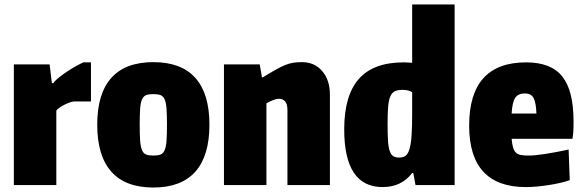

<svg xmlns="http://www.w3.org/2000/svg" viewBox="-20 -828 2610 859"><path d="M42 -540H202L212 -456H220Q221 -462 235.5 -474.5Q250 -487 270 -501Q290 -515 312.5 -528Q335 -541 353 -549H387V-374H310Q301 -373 289 -368.5Q277 -364 265.5 -358Q254 -352 244.5 -345Q235 -338 232 -333V0H42Z M666 11Q541 11 478 -60Q415 -131 415 -270Q415 -409 478 -479.5Q541 -550 666 -550Q791 -550 854 -479.5Q917 -409 917 -270Q917 -131 854 -60Q791 11 666 11ZM666 -132Q686 -132 698 -136.5Q710 -141 716.5 -156Q723 -171 725 -198Q727 -225 727 -270Q727 -315 725 -342Q723 -369 716.5 -383.5Q710 -398 698 -402.5Q686 -407 666 -407Q646 -407 634 -402.5Q622 -398 615.5 -383.5Q609 -369 607 -342Q605 -315 605 -270Q605 -225 607 -198Q609 -171 615.5 -156Q622 -141 634 -136.5Q646 -132 666 -132Z M982 -540H1142L1152 -482H1156Q1190 -503 1214 -516.5Q1238 -530 1257 -537.5Q1276 -545 1293 -547.5Q1310 -550 1331 -550Q1387 -550 1421.5 -510Q1456 -470 1456 -405V0H1266V-335Q1266 -363 1255.5 -374.5Q1245 -386 1229 -386Q1216 -386 1201.5 -380Q1187 -374 1172 -366V0H982Z M1692 9Q1520 9 1520 -249Q1520 -401 1585.5 -475Q1651 -549 1786 -549Q1793 -549 1801 -548.5Q1809 -548 1824 -547V-808H2014V0H1839L1829 -54H1824Q1776 9 1692 9ZM1766 -123Q1784 -123 1795 -131.5Q1806 -140 1812.5 -162.5Q1819 -185 1821.5 -223.5Q1824 -262 1824 -323V-415Q1818 -420 1806.5 -423Q1795 -426 1781 -426Q1760 -426 1747 -420Q1734 -414 1726.5 -397.5Q1719 -381 1716.5 -351Q1714 -321 1714 -273Q1714 -226 1716 -197Q1718 -168 1724 -151.5Q1730 -135 1740 -129Q1750 -123 1766 -123Z M2333 9Q2079 9 2079 -266Q2079 -549 2334 -549Q2445 -549 2495.5 -486Q2546 -423 2546 -285Q2546 -254 2545 -239Q2544 -224 2541 -207H2269Q2271 -183 2275.5 -168Q2280 -153 2288.5 -145Q2297 -137 2311 -134.5Q2325 -132 2345 -132Q2373 -132 2421 -139.5Q2469 -147 2524 -159L2529 -22Q2509 -15 2485 -9.5Q2461 -4 2435 0Q2409 4 2382.5 6.5Q2356 9 2333 9ZM2328 -410Q2299 -410 2285.5 -391Q2272 -372 2269 -320H2380Q2378 -370 2367 -390Q2356 -410 2328 -410Z"/></svg>

Font: Encode Sans Compressed
Style: Black
Weight: 900
Designer: Pablo Impallari, Andres Torresi
Foundry: Pablo Impallari, Andres Torresi
Version: Version 1.000; ttfautohint (v1.00) -l 8 -r 50 -G 200 -x 14 -